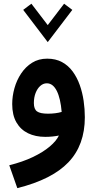

<svg xmlns="http://www.w3.org/2000/svg" viewBox="-20 -722 496 1013"><path d="M290.8 -7Q277.1 21.9 242.1 51.4Q207 80.9 153.3 106.6Q99.5 132.3 28.9 149.9L71.3 270.6Q254.2 225 340.9 134.3Q427.6 43.6 427.6 -103.5Q427.6 -146.2 421.3 -189.9Q414.9 -233.6 400.8 -273.4Q386.6 -313.2 363.6 -344.7Q340.6 -376.2 307.3 -394.3Q273.9 -412.5 229 -412.5Q183.6 -412.5 149.3 -391Q115 -369.5 91.6 -334.3Q68.1 -299.1 56.3 -256.9Q44.4 -214.7 44.4 -173Q44.4 -115 66.5 -76.5Q88.6 -38.1 127.8 -19Q167 0.1 218.8 0.1Q237.9 0.1 256.8 -1.8Q275.8 -3.7 290.8 -7ZM305.4 -131.5Q289.7 -126.7 271.2 -124.5Q252.7 -122.2 233 -122.2Q192 -122.2 175.4 -134.2Q158.7 -146.2 158.7 -178.1Q158.7 -208.1 167.9 -231.6Q177.1 -255.1 192.6 -268.8Q208.1 -282.5 226.8 -282.5Q243.5 -282.5 256.7 -272.2Q269.8 -261.8 279.7 -242.2Q289.6 -222.5 296 -194.6Q302.4 -166.6 305.4 -131.5ZM102.4 -669.9 231.9 -499.8 361.5 -669.9 318.2 -702.4 231.9 -589.5 145.6 -702.4Z"/></svg>

Font: Estedad-VF-FD Black
Style: Regular
Weight: 900
Designer: Amin Abedi
Version: Version 4.000